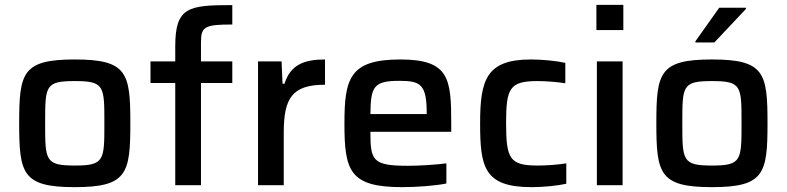

<svg xmlns="http://www.w3.org/2000/svg" viewBox="-20 -763 3241 791"><path d="M288 8C504 8 517 -48 517 -256C517 -463 504 -518 288 -518C72 -518 59 -463 59 -256C59 -48 72 8 288 8ZM288 -81C166 -81 166 -102 166 -256C166 -409 166 -429 288 -429C410 -429 410 -409 410 -256C410 -102 410 -81 288 -81Z M702 -421V0H808V-421H937V-510H808V-591C808 -654 826 -662 937 -662V-742C756 -742 702 -734 702 -572V-510H600V-421Z M1043 -510V0H1149V-217C1149 -358 1183 -414 1319 -414V-518C1236 -518 1177 -498 1152 -418H1144L1140 -510Z M1839 -220V-254C1839 -439 1831 -518 1629 -518C1420 -518 1399 -439 1399 -254C1399 -60 1420 8 1636 8C1699 8 1775 2 1819 -7V-90C1773 -84 1706 -80 1661 -80C1514 -80 1506 -102 1506 -220ZM1626 -430C1713 -430 1738 -415 1738 -296V-293H1506C1507 -407 1520 -430 1626 -430Z M2170 8C2219 8 2278 2 2313 -6V-90C2275 -84 2230 -81 2196 -81C2081 -81 2065 -107 2065 -255C2065 -399 2079 -429 2194 -429C2230 -429 2278 -425 2309 -420V-504C2274 -512 2215 -518 2167 -518C1983 -518 1958 -433 1958 -256C1958 -76 1973 8 2170 8Z M2437 -743V-639H2548V-743ZM2439 -510V0H2545V-510Z M2845 -593V-588H2923L3053 -726V-731H2943ZM2913 8C3129 8 3142 -48 3142 -256C3142 -463 3129 -518 2913 -518C2697 -518 2684 -463 2684 -256C2684 -48 2697 8 2913 8ZM2913 -81C2791 -81 2791 -102 2791 -256C2791 -409 2791 -429 2913 -429C3035 -429 3035 -409 3035 -256C3035 -102 3035 -81 2913 -81Z"/></svg>

Font: Saira UNSAM Medium
Style: Regular
Weight: 500
Designer: Hector Gatti with collaboration of the Omnibus-Type team
Foundry: Omnibus-Type
Version: Version 0.072;PS 000.072;hotconv 1.0.88;makeotf.lib2.5.64775